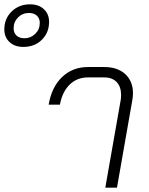

<svg xmlns="http://www.w3.org/2000/svg" viewBox="-159 -868 691 888"><path d="M-139 -732Q-139 -782 -105 -815Q-71 -848 -20 -848Q20 -848 44 -825.5Q68 -803 68 -767Q68 -717 34.5 -684Q1 -651 -51 -651Q-91 -651 -115 -673.5Q-139 -696 -139 -732ZM25 -762Q25 -783 11.5 -795.5Q-2 -808 -25 -808Q-55 -808 -75.5 -787.5Q-96 -767 -96 -737Q-96 -716 -82.5 -703.5Q-69 -691 -46 -691Q-17 -691 4 -711.5Q25 -732 25 -762ZM399 -404Q401 -413 401 -429Q401 -467 380.5 -488.5Q360 -510 323 -510H248Q197 -510 163 -476.5Q129 -443 118 -384H66Q80 -466 128.5 -512Q177 -558 248 -558H323Q385 -558 420.5 -525Q456 -492 456 -437Q456 -422 453 -405L382 0H328Z"/></svg>

Font: Bai Jamjuree Light
Style: Italic
Weight: 300
Italic angle: -10°
Version: Version 1.000; ttfautohint (v1.6)